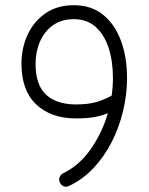

<svg xmlns="http://www.w3.org/2000/svg" viewBox="-20 -688 571 738"><path d="M263.7 -668Q331.1 -668 376.5 -631.1Q421.9 -594.2 445.1 -531Q468.3 -467.8 468.3 -388.2Q468.3 -324.7 453.1 -261.5Q438 -198.2 409.2 -141.8Q380.4 -85.4 339.1 -41.7Q297.9 2 246.1 26.4Q233.9 32.7 223.1 27.1Q212.4 21.5 209 10.7Q205.1 0 210 -9Q214.8 -18.1 222.7 -22Q284.2 -51.3 328.4 -114.3Q372.6 -177.2 394.5 -252.9Q368.2 -242.2 340.1 -237.5Q312 -232.9 272 -232.9Q175.3 -232.9 118.9 -286.9Q62.5 -340.8 62.5 -442.4Q62.5 -503.9 86.4 -555.2Q110.4 -606.4 155.3 -637.2Q200.2 -668 263.7 -668ZM116.7 -442.4Q116.7 -360.8 157.5 -323.7Q198.2 -286.6 272 -286.6Q317.9 -286.6 348.1 -295.2Q378.4 -303.7 409.2 -320.3Q414.1 -355 414.1 -388.2Q414.1 -452.6 397.5 -503.7Q380.9 -554.7 347.7 -584.5Q314.5 -614.3 263.7 -614.3Q215.8 -614.3 183.1 -590.6Q150.4 -566.9 133.5 -527.8Q116.7 -488.8 116.7 -442.4Z"/></svg>

Font: Mikhak Light
Style: Regular
Weight: 300
Designer: Amin Abedi
Version: Version 3.3